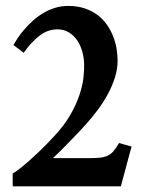

<svg xmlns="http://www.w3.org/2000/svg" viewBox="-20 -645 504 664"><path d="M26.4 -489.3Q32.2 -499.5 41.5 -513.7Q50.8 -527.8 63.7 -542.7Q76.7 -557.6 92.5 -572.3Q108.4 -586.9 127.7 -598.6Q147 -610.4 168.9 -617.4Q190.9 -624.5 215.8 -624.5Q248.5 -624.5 273.9 -615.7Q299.3 -606.9 318.4 -592.3Q337.4 -577.6 350.6 -558.3Q363.8 -539.1 371.8 -518.1Q379.9 -497.1 383.3 -475.6Q386.7 -454.1 386.7 -434.6Q386.7 -406.2 377.4 -377Q368.2 -347.7 353 -319.6Q337.9 -291.5 318.4 -265.4Q298.8 -239.3 278.3 -216.3Q269 -205.6 253.4 -189.2Q237.8 -172.9 221.2 -155.8Q204.6 -138.7 189 -123Q173.3 -107.4 163.1 -98.1H289.6Q310.5 -98.1 325.2 -99.6Q339.8 -101.1 351.3 -106.2Q362.8 -111.3 372.1 -121.8Q381.3 -132.3 391.6 -150.4L435.1 -138.2Q430.7 -122.1 426.5 -106.9Q422.4 -91.8 418.5 -77.6Q415.5 -65.9 412.4 -54Q409.2 -42 406.2 -31.5Q403.3 -21 401.1 -12.9Q398.9 -4.9 397.9 -0.5H23.9V-44.9Q29.8 -47.9 43.2 -57.9Q56.6 -67.9 75.4 -84.2Q94.2 -100.6 116.9 -122.3Q139.6 -144 163.6 -169.9Q200.7 -209 222.2 -246.1Q243.7 -283.2 254.6 -316.2Q265.6 -349.1 268.6 -376.5Q271.5 -403.8 271 -422.4Q270.5 -445.3 264.4 -467Q258.3 -488.8 246.6 -505.9Q234.9 -522.9 217.8 -533.2Q200.7 -543.5 178.7 -543.5Q145 -543.5 116.2 -521.2Q87.4 -499 62 -462.4Z"/></svg>

Font: Varendra
Style: Regular
Weight: 700
Designer: Jacob Thomas
Foundry: Bangla Type Foundry
Version: Version 1.008